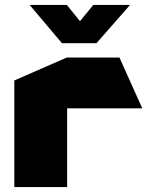

<svg xmlns="http://www.w3.org/2000/svg" viewBox="-20 -758 598 778"><path d="M38 0V-432L251 -525H464L556 -320V-319H252V0ZM231 -583 101 -737V-738H251L304 -672L358 -738H506V-737L371 -583Z"/></svg>

Font: Foldit Thin ExtraBold
Style: Regular
Weight: 800
Version: Version 1.003